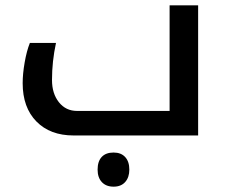

<svg xmlns="http://www.w3.org/2000/svg" viewBox="-20 -508 848 720"><path d="M256 0Q168 0 116.5 -52.5Q65 -105 65 -196Q65 -231 72.5 -274Q80 -317 92 -347H190Q175 -278 175 -208Q175 -157 201 -124.5Q227 -92 269 -92H616V-488H723V0ZM406 192Q378 192 362 175Q346 158 346 128Q346 97 361.5 80.5Q377 64 406 64Q434 64 449.5 81Q465 98 465 128Q465 157 449.5 174.5Q434 192 406 192Z"/></svg>

Font: Noto Kufi Arabic Medium
Style: Regular
Weight: 500
Designer: Monotype Design Team, David Williams, Khaled Hosny
Foundry: Google LLC
Version: Version 2.109; ttfautohint (v1.8.4.7-5d5b)